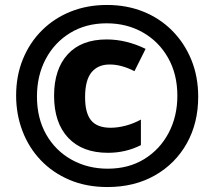

<svg xmlns="http://www.w3.org/2000/svg" viewBox="-20 -744 864 774"><path d="M413 10Q328 10 260 -19Q192 -48 144 -98.5Q96 -149 70.5 -216Q45 -283 45 -359Q45 -439 72.5 -506Q100 -573 149.5 -622Q199 -671 265.5 -697.5Q332 -724 411 -724Q491 -724 558 -697Q625 -670 674.5 -620Q724 -570 751.5 -502.5Q779 -435 779 -354Q779 -248 733 -166Q687 -84 604.5 -37Q522 10 413 10ZM414 -64Q499 -64 562 -103Q625 -142 660 -208.5Q695 -275 695 -358Q695 -445 657.5 -511Q620 -577 555.5 -613.5Q491 -650 410 -650Q326 -650 262.5 -611Q199 -572 164 -505.5Q129 -439 129 -355Q129 -267 166.5 -201.5Q204 -136 269 -100Q334 -64 414 -64ZM415 -128Q312 -128 255 -188.5Q198 -249 198 -358Q198 -465 253 -525Q308 -585 410 -585Q489 -585 567 -547L522 -457Q470 -484 422 -484Q375 -484 349 -452.5Q323 -421 323 -352Q323 -288 347.5 -258.5Q372 -229 426 -229Q455 -229 487 -237.5Q519 -246 548 -262V-159Q487 -128 415 -128Z"/></svg>

Font: Noto Sans Sinhala UI ExtraCondensed Black
Style: Regular
Weight: 900
Width: 2
Designer: Jelle Bosma - Monotype Design Team
Foundry: Monotype Imaging Inc.
Version: Version 2.006; ttfautohint (v1.8.4.7-5d5b)